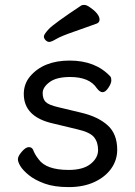

<svg xmlns="http://www.w3.org/2000/svg" viewBox="-20 -739 550 783"><path d="M375 -643Q326 -625 278 -608.5Q230 -592 209.5 -580Q189 -568 181 -568Q173 -568 166 -575Q159 -582 159 -590.5Q159 -599 179 -620.5Q199 -642 312 -717Q316 -719 324.5 -719Q333 -719 347 -709Q386 -682 386 -659Q386 -648 375 -643ZM194 -236Q77 -263 77 -356Q77 -397 103 -428Q158 -492 264 -492Q370 -492 430 -427Q434 -423 434 -411Q434 -399 422 -381Q410 -363 398.5 -363Q387 -363 375 -379Q345 -425 266 -425Q210 -425 182 -404Q154 -383 154 -359.5Q154 -336 166 -323.5Q178 -311 217 -302L313 -279Q380 -263 419 -228Q458 -193 458 -128Q458 -86 433.5 -51.5Q409 -17 364.5 3.5Q320 24 260.5 24Q201 24 161.5 9.5Q122 -5 98 -24.5Q74 -44 63.5 -61Q53 -78 53 -90Q53 -102 69 -120.5Q85 -139 97.5 -139Q110 -139 115 -128Q122 -109 137 -90Q168 -46 260 -46Q319 -46 349.5 -70.5Q380 -95 380 -127Q380 -159 363.5 -179.5Q347 -200 294 -212Z"/></svg>

Font: LXGW WenKai Lite Medium
Style: Regular
Weight: 500
Designer: LXGW / Fontworks Inc.
Foundry: LXGW / Fontworks Inc.
Version: Version 1.511; March 25, 2025